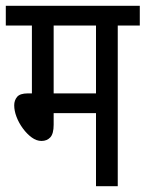

<svg xmlns="http://www.w3.org/2000/svg" viewBox="-20 -642 502 662"><path d="M386 -554V0H311V-252H165V-212Q165 -181 153.5 -168.5Q142 -156 123 -156Q106 -156 89.5 -168Q73 -180 59 -199Q45 -218 37 -239Q29 -260 29 -279Q29 -296 39 -308Q49 -320 76 -320H90V-554H0V-622H462V-554ZM311 -554H165V-320H311Z"/></svg>

Font: Noto Sans Devanagari ExtraCondensed
Style: Regular
Weight: 400
Width: 2
Designer: Jelle Bosma - Monotype Design Team
Foundry: Monotype Imaging Inc.
Version: Version 2.006